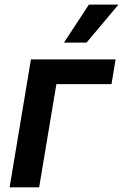

<svg xmlns="http://www.w3.org/2000/svg" viewBox="-20 -799 525 819"><path d="M473 -545.5 455.6 -440H220.5L147 0H21L111.9 -545.5ZM252.8 -617.2 359.4 -779.5H485.4L349.1 -617.2Z"/></svg>

Font: Inter UI Semi Bold
Style: Italic
Weight: 600
Italic angle: -9.39999°
Designer: Rasmus Andersson
Foundry: rsms
Version: 3.2;8d6f07862